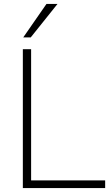

<svg xmlns="http://www.w3.org/2000/svg" viewBox="-20 -955 567 975"><path d="M96 0V-705H138V-39H514V0ZM98 -765 216 -935H272L136 -765Z"/></svg>

Font: Nunito Sans ExtraLight
Style: Regular
Weight: 200
Designer: Vernon Adams
Foundry: Vernon Adams
Version: Version 3.006; ttfautohint (v1.8.3)